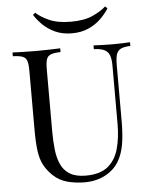

<svg xmlns="http://www.w3.org/2000/svg" viewBox="-61 -959 803 1022"><g transform="rotate(-5 341.0 -447.5)"><path d="M655 -708V-688Q621 -687 603.5 -678Q586 -669 580 -649Q574 -629 574 -592V-291Q574 -221 565 -169Q556 -117 533 -79Q508 -37 460 -11.5Q412 14 350 14Q302 14 258.5 2.5Q215 -9 182 -40Q153 -68 136.5 -99Q120 -130 114 -175Q108 -220 108 -288V-602Q108 -639 102 -656.5Q96 -674 78.5 -680.5Q61 -687 27 -688V-708Q48 -707 82 -706Q116 -705 155 -705Q190 -705 224.5 -706Q259 -707 282 -708V-688Q248 -687 230.5 -680.5Q213 -674 207 -656.5Q201 -639 201 -602V-271Q201 -220 206 -174.5Q211 -129 226.5 -94.5Q242 -60 274 -40.5Q306 -21 359 -21Q435 -21 476.5 -54.5Q518 -88 534.5 -147Q551 -206 551 -280V-592Q551 -629 542.5 -649Q534 -669 514 -678Q494 -687 460 -688V-708Q478 -707 507.5 -706Q537 -705 562 -705Q588 -705 613.5 -706Q639 -707 655 -708ZM539 -909 551 -898Q535 -872 508 -845Q481 -818 442 -800Q403 -782 352 -782Q301 -782 262 -800Q223 -818 196 -845Q169 -872 153 -898L166 -908Q189 -886 234.5 -865Q280 -844 352 -844Q424 -844 470 -865.5Q516 -887 539 -909Z"/></g></svg>

Font: Playfair Display
Style: Regular
Weight: 400
Designer: Claus Eggers Sørensen
Foundry: Claus Eggers Sørensen
Version: Version 1.203